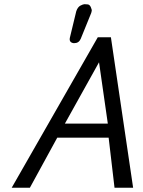

<svg xmlns="http://www.w3.org/2000/svg" viewBox="-20 -887 676 907"><path d="M327.6 -683.1Q305.2 -686.5 310.1 -709L340.3 -834Q347.2 -854 360.1 -860.6Q373 -867.2 379.4 -867.2Q385.7 -867.2 394.5 -866.2Q403.8 -865.2 409.2 -852.8Q414.6 -840.3 413.3 -835.2Q412.1 -830.1 411.6 -828.6Q411.1 -827.1 411.1 -826.2L361.3 -703.6Q352.5 -683.1 330.6 -683.1ZM447.8 -592.8 286.6 -303.2H489.3ZM493.2 -236.8H250.5L121.1 0H35.2L441.9 -710.9H503.9L608.9 0H521Z"/></svg>

Font: Tuffy
Style: Italic
Weight: 400
Italic angle: -12°
Designer: Thatcher Ulrich, Karoly Barta and Michael Everson
Version: Version 001.271